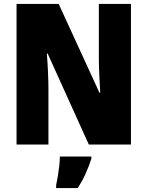

<svg xmlns="http://www.w3.org/2000/svg" viewBox="-20 -734 749 975"><path d="M645 0H431L222 -462H218Q222 -410 224 -362Q226 -314 226 -281V0H64V-714H278L485 -263H489Q486 -311 484 -356.5Q482 -402 482 -436V-714H645ZM444 72Q431 112 414.5 148.5Q398 185 375 221H265V207Q269 189 273.5 162Q278 135 281 108Q284 81 284 61H444Z"/></svg>

Font: Noto Sans Thai Cond Blk
Style: Regular
Weight: 900
Width: 3
Designer: Monotype Design Team
Foundry: Monotype Imaging Inc.
Version: Version 2.002; ttfautohint (v1.8.4.7-5d5b)